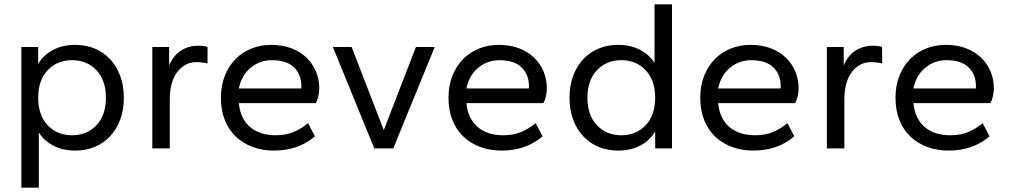

<svg xmlns="http://www.w3.org/2000/svg" viewBox="-20 -688 4679 890"><path d="M329 10Q271 10 227 -13Q183 -36 160 -74V182H79V-470H157V-391Q179 -431 224 -455.5Q269 -480 329 -480Q378 -480 419 -463Q460 -446 490 -414Q520 -382 537 -337Q554 -292 554 -235Q554 -178 537 -133Q520 -88 490 -56Q460 -24 419 -7Q378 10 329 10ZM314 -61Q383 -61 427 -107.5Q471 -154 471 -235Q471 -316 427 -362.5Q383 -409 314 -409Q245 -409 201 -362.5Q157 -316 157 -235Q157 -154 201 -107.5Q245 -61 314 -61Z M686 0V-470H764V-384Q782 -429 817.5 -452.5Q853 -476 898 -476Q912 -476 923.5 -474.5Q935 -473 942 -470V-394Q916 -400 890 -400Q837 -400 802 -354.5Q767 -309 767 -227V0Z M1250 10Q1197 10 1152 -6.5Q1107 -23 1074 -54Q1041 -85 1022.5 -130.5Q1004 -176 1004 -235Q1004 -291 1022 -336.5Q1040 -382 1071.5 -414Q1103 -446 1145.5 -463Q1188 -480 1237 -480Q1289 -480 1330 -464.5Q1371 -449 1400 -421.5Q1429 -394 1444.5 -357Q1460 -320 1460 -277Q1460 -261 1455.5 -241.5Q1451 -222 1444 -210H1087Q1094 -138 1139 -99.5Q1184 -61 1257 -61Q1304 -61 1339.5 -75.5Q1375 -90 1408 -117L1440 -56Q1363 10 1250 10ZM1240 -409Q1185 -409 1142.5 -374.5Q1100 -340 1087 -278H1376Q1377 -281 1377 -288Q1377 -342 1343 -375.5Q1309 -409 1240 -409Z M1715 0 1523 -470H1610L1759 -85L1908 -470H1995L1803 0Z M2305 10Q2252 10 2207 -6.5Q2162 -23 2129 -54Q2096 -85 2077.5 -130.5Q2059 -176 2059 -235Q2059 -291 2077 -336.5Q2095 -382 2126.5 -414Q2158 -446 2200.5 -463Q2243 -480 2292 -480Q2344 -480 2385 -464.5Q2426 -449 2455 -421.5Q2484 -394 2499.5 -357Q2515 -320 2515 -277Q2515 -261 2510.5 -241.5Q2506 -222 2499 -210H2142Q2149 -138 2194 -99.5Q2239 -61 2312 -61Q2359 -61 2394.5 -75.5Q2430 -90 2463 -117L2495 -56Q2418 10 2305 10ZM2295 -409Q2240 -409 2197.5 -374.5Q2155 -340 2142 -278H2431Q2432 -281 2432 -288Q2432 -342 2398 -375.5Q2364 -409 2295 -409Z M2845 10Q2796 10 2755 -7Q2714 -24 2684 -56Q2654 -88 2637 -133Q2620 -178 2620 -235Q2620 -292 2637 -337Q2654 -382 2684 -414Q2714 -446 2755 -463Q2796 -480 2845 -480Q2903 -480 2947 -457Q2991 -434 3014 -396V-668H3095V0H3017V-79Q2995 -39 2950 -14.5Q2905 10 2845 10ZM2860 -61Q2929 -61 2973 -107.5Q3017 -154 3017 -235Q3017 -316 2973 -362.5Q2929 -409 2860 -409Q2791 -409 2747 -362.5Q2703 -316 2703 -235Q2703 -154 2747 -107.5Q2791 -61 2860 -61Z M3472 10Q3419 10 3374 -6.5Q3329 -23 3296 -54Q3263 -85 3244.5 -130.5Q3226 -176 3226 -235Q3226 -291 3244 -336.5Q3262 -382 3293.5 -414Q3325 -446 3367.5 -463Q3410 -480 3459 -480Q3511 -480 3552 -464.5Q3593 -449 3622 -421.5Q3651 -394 3666.5 -357Q3682 -320 3682 -277Q3682 -261 3677.5 -241.5Q3673 -222 3666 -210H3309Q3316 -138 3361 -99.5Q3406 -61 3479 -61Q3526 -61 3561.5 -75.5Q3597 -90 3630 -117L3662 -56Q3585 10 3472 10ZM3462 -409Q3407 -409 3364.5 -374.5Q3322 -340 3309 -278H3598Q3599 -281 3599 -288Q3599 -342 3565 -375.5Q3531 -409 3462 -409Z M3813 0V-470H3891V-384Q3909 -429 3944.5 -452.5Q3980 -476 4025 -476Q4039 -476 4050.5 -474.5Q4062 -473 4069 -470V-394Q4043 -400 4017 -400Q3964 -400 3929 -354.5Q3894 -309 3894 -227V0Z M4377 10Q4324 10 4279 -6.5Q4234 -23 4201 -54Q4168 -85 4149.5 -130.5Q4131 -176 4131 -235Q4131 -291 4149 -336.5Q4167 -382 4198.5 -414Q4230 -446 4272.5 -463Q4315 -480 4364 -480Q4416 -480 4457 -464.5Q4498 -449 4527 -421.5Q4556 -394 4571.5 -357Q4587 -320 4587 -277Q4587 -261 4582.5 -241.5Q4578 -222 4571 -210H4214Q4221 -138 4266 -99.5Q4311 -61 4384 -61Q4431 -61 4466.5 -75.5Q4502 -90 4535 -117L4567 -56Q4490 10 4377 10ZM4367 -409Q4312 -409 4269.5 -374.5Q4227 -340 4214 -278H4503Q4504 -281 4504 -288Q4504 -342 4470 -375.5Q4436 -409 4367 -409Z"/></svg>

Font: Celebes
Style: Regular
Weight: 400
Designer: Anugrah Pasau
Foundry: Lafontype
Version: Version 1.000; ttfautohint (v1.8.4)